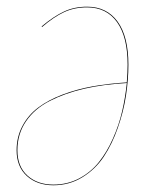

<svg xmlns="http://www.w3.org/2000/svg" viewBox="-20 -546 462 576"><path d="M241.2 -525.9Q300.3 -525.9 332.8 -481.2Q365.2 -436.5 365.2 -352.1Q365.2 -306.6 357.9 -259Q350.6 -211.4 333.5 -162.6Q316.4 -113.8 291.3 -75.9Q266.1 -38.1 227.1 -14.2Q188 9.8 140.1 9.8Q91.3 9.8 60.5 -18.1Q29.8 -45.9 29.8 -95.2Q29.8 -135.3 47.4 -168.2Q64.9 -201.2 95 -223.6Q125 -246.1 167.5 -262.2Q210 -278.3 257.6 -286.9Q305.2 -295.4 360.4 -298.8Q362.8 -329.6 362.8 -352.1Q362.8 -435.5 331.1 -479.7Q299.3 -523.9 241.2 -523.9Q203.1 -523.9 172.1 -509.5Q141.1 -495.1 106 -464.8L105 -466.8Q141.1 -497.1 172.1 -511.5Q203.1 -525.9 241.2 -525.9ZM140.1 7.8Q182.1 7.8 217.3 -10.7Q252.4 -29.3 276.6 -59.6Q300.8 -89.8 318.8 -130.4Q336.9 -170.9 346.4 -212.2Q356 -253.4 360.4 -296.9Q290 -293 232.7 -279.8Q175.3 -266.6 129.4 -243.2Q83.5 -219.7 57.9 -181.9Q32.2 -144 32.2 -95.2Q32.2 -46.4 62.3 -19.3Q92.3 7.8 140.1 7.8Z"/></svg>

Font: Fira Sans Compressed Two
Style: Italic
Weight: 100
Width: 3
Italic angle: -8°
Designer: Carrois Corporate & Edenspiekermann AG
Foundry: Carrois Corporate GbR & Edenspiekermann AG
Version: Version 4.203;PS 004.203;hotconv 1.0.88;makeotf.lib2.5.64775